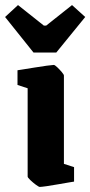

<svg xmlns="http://www.w3.org/2000/svg" viewBox="-50 -726 356 757"><path d="M107 11Q103 11 91.5 2.5Q80 -6 69.5 -16Q59 -26 59 -30V-378L19 -391V-449Q19 -449 38.5 -452Q58 -455 85 -459.5Q112 -464 134.5 -467Q157 -470 162 -470Q166 -470 175.5 -461Q185 -452 193.5 -442Q202 -432 202 -428V-80L242 -67V-10Q242 -10 223.5 -7Q205 -4 180 0.5Q155 5 134 8Q113 11 107 11ZM82 -519 -30 -659 21 -706 123 -625H132L234 -706L286 -659L172 -519Z"/></svg>

Font: Grenze Gotisch ExtraBold
Style: Regular
Weight: 800
Designer: Renata Polastri
Foundry: Omnibus-Type
Version: Version 1.001